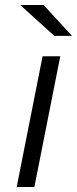

<svg xmlns="http://www.w3.org/2000/svg" viewBox="-20 -751 309 771"><path d="M47 0 151 -525H222L118 0ZM198 -607 61 -731H155L269 -607Z"/></svg>

Font: MOST Montserrat
Style: Italic
Weight: 400
Italic angle: -11.3°
Designer: Julieta Ulanovsky
Foundry: Julieta Ulanovsky
Version: Version 8.000;March 11, 2024;FontCreator 15.0.0.2926 64-bit